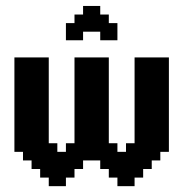

<svg xmlns="http://www.w3.org/2000/svg" viewBox="-20 -638 658 658"><path d="M29.4 -441.2H58.8V-411.8H29.4ZM58.8 -441.2H88.2V-411.8H58.8ZM88.2 -441.2H117.6V-411.8H88.2ZM88.2 -411.8H117.6V-382.4H88.2ZM88.2 -382.4H117.6V-352.9H88.2ZM88.2 -352.9H117.6V-323.5H88.2ZM88.2 -323.5H117.6V-294.1H88.2ZM88.2 -294.1H117.6V-264.7H88.2ZM88.2 -264.7H117.6V-235.3H88.2ZM117.6 -411.8H147.1V-382.4H117.6ZM117.6 -441.2H147.1V-411.8H117.6ZM117.6 -382.4H147.1V-352.9H117.6ZM88.2 -235.3H117.6V-205.9H88.2ZM88.2 -205.9H117.6V-176.5H88.2ZM117.6 -235.3H147.1V-205.9H117.6ZM117.6 -264.7H147.1V-235.3H117.6ZM117.6 -294.1H147.1V-264.7H117.6ZM117.6 -323.5H147.1V-294.1H117.6ZM117.6 -352.9H147.1V-323.5H117.6ZM117.6 -205.9H147.1V-176.5H117.6ZM117.6 -176.5H147.1V-147.1H117.6ZM88.2 -176.5H117.6V-147.1H88.2ZM58.8 -176.5H88.2V-147.1H58.8ZM29.4 -176.5H58.8V-147.1H29.4ZM29.4 -205.9H58.8V-176.5H29.4ZM29.4 -235.3H58.8V-205.9H29.4ZM29.4 -264.7H58.8V-235.3H29.4ZM29.4 -294.1H58.8V-264.7H29.4ZM29.4 -323.5H58.8V-294.1H29.4ZM29.4 -352.9H58.8V-323.5H29.4ZM58.8 -352.9H88.2V-323.5H58.8ZM58.8 -382.4H88.2V-352.9H58.8ZM58.8 -411.8H88.2V-382.4H58.8ZM29.4 -382.4H58.8V-352.9H29.4ZM29.4 -411.8H58.8V-382.4H29.4ZM58.8 -323.5H88.2V-294.1H58.8ZM58.8 -294.1H88.2V-264.7H58.8ZM58.8 -264.7H88.2V-235.3H58.8ZM58.8 -235.3H88.2V-205.9H58.8ZM58.8 -205.9H88.2V-176.5H58.8ZM264.7 -441.2H294.1V-411.8H264.7ZM294.1 -441.2H323.5V-411.8H294.1ZM323.5 -441.2H352.9V-411.8H323.5ZM323.5 -411.8H352.9V-382.4H323.5ZM294.1 -411.8H323.5V-382.4H294.1ZM235.3 -441.2H264.7V-411.8H235.3ZM235.3 -411.8H264.7V-382.4H235.3ZM235.3 -382.4H264.7V-352.9H235.3ZM235.3 -352.9H264.7V-323.5H235.3ZM235.3 -264.7H264.7V-235.3H235.3ZM235.3 -294.1H264.7V-264.7H235.3ZM235.3 -323.5H264.7V-294.1H235.3ZM235.3 -235.3H264.7V-205.9H235.3ZM235.3 -205.9H264.7V-176.5H235.3ZM235.3 -176.5H264.7V-147.1H235.3ZM235.3 -147.1H264.7V-117.6H235.3ZM264.7 -147.1H294.1V-117.6H264.7ZM294.1 -147.1H323.5V-117.6H294.1ZM294.1 -176.5H323.5V-147.1H294.1ZM294.1 -205.9H323.5V-176.5H294.1ZM323.5 -205.9H352.9V-176.5H323.5ZM323.5 -235.3H352.9V-205.9H323.5ZM323.5 -264.7H352.9V-235.3H323.5ZM323.5 -294.1H352.9V-264.7H323.5ZM323.5 -323.5H352.9V-294.1H323.5ZM323.5 -352.9H352.9V-323.5H323.5ZM323.5 -382.4H352.9V-352.9H323.5ZM294.1 -382.4H323.5V-352.9H294.1ZM294.1 -352.9H323.5V-323.5H294.1ZM264.7 -323.5H294.1V-294.1H264.7ZM264.7 -294.1H294.1V-264.7H264.7ZM264.7 -264.7H294.1V-235.3H264.7ZM264.7 -235.3H294.1V-205.9H264.7ZM264.7 -205.9H294.1V-176.5H264.7ZM264.7 -176.5H294.1V-147.1H264.7ZM294.1 -235.3H323.5V-205.9H294.1ZM294.1 -264.7H323.5V-235.3H294.1ZM294.1 -294.1H323.5V-264.7H294.1ZM294.1 -323.5H323.5V-294.1H294.1ZM264.7 -411.8H294.1V-382.4H264.7ZM264.7 -382.4H294.1V-352.9H264.7ZM264.7 -352.9H294.1V-323.5H264.7ZM470.6 -441.2H500V-411.8H470.6ZM500 -441.2H529.4V-411.8H500ZM529.4 -441.2H558.8V-411.8H529.4ZM441.2 -441.2H470.6V-411.8H441.2ZM441.2 -411.8H470.6V-382.4H441.2ZM441.2 -382.4H470.6V-352.9H441.2ZM441.2 -352.9H470.6V-323.5H441.2ZM441.2 -323.5H470.6V-294.1H441.2ZM441.2 -294.1H470.6V-264.7H441.2ZM441.2 -264.7H470.6V-235.3H441.2ZM441.2 -235.3H470.6V-205.9H441.2ZM470.6 -235.3H500V-205.9H470.6ZM470.6 -264.7H500V-235.3H470.6ZM500 -264.7H529.4V-235.3H500ZM529.4 -264.7H558.8V-235.3H529.4ZM529.4 -294.1H558.8V-264.7H529.4ZM529.4 -323.5H558.8V-294.1H529.4ZM529.4 -352.9H558.8V-323.5H529.4ZM529.4 -382.4H558.8V-352.9H529.4ZM529.4 -411.8H558.8V-382.4H529.4ZM500 -411.8H529.4V-382.4H500ZM470.6 -411.8H500V-382.4H470.6ZM470.6 -382.4H500V-352.9H470.6ZM470.6 -352.9H500V-323.5H470.6ZM470.6 -323.5H500V-294.1H470.6ZM500 -294.1H529.4V-264.7H500ZM500 -323.5H529.4V-294.1H500ZM500 -352.9H529.4V-323.5H500ZM500 -382.4H529.4V-352.9H500ZM441.2 -205.9H470.6V-176.5H441.2ZM470.6 -205.9H500V-176.5H470.6ZM470.6 -294.1H500V-264.7H470.6ZM470.6 -176.5H500V-147.1H470.6ZM500 -176.5H529.4V-147.1H500ZM529.4 -176.5H558.8V-147.1H529.4ZM529.4 -205.9H558.8V-176.5H529.4ZM529.4 -235.3H558.8V-205.9H529.4ZM500 -235.3H529.4V-205.9H500ZM500 -205.9H529.4V-176.5H500ZM441.2 -176.5H470.6V-147.1H441.2ZM205.9 -147.1H235.3V-117.6H205.9ZM205.9 -117.6H235.3V-88.2H205.9ZM176.5 -117.6H205.9V-88.2H176.5ZM147.1 -117.6H176.5V-88.2H147.1ZM147.1 -147.1H176.5V-117.6H147.1ZM117.6 -147.1H147.1V-117.6H117.6ZM117.6 -117.6H147.1V-88.2H117.6ZM147.1 -88.2H176.5V-58.8H147.1ZM176.5 -88.2H205.9V-58.8H176.5ZM205.9 -88.2H235.3V-58.8H205.9ZM235.3 -117.6H264.7V-88.2H235.3ZM323.5 -176.5H352.9V-147.1H323.5ZM352.9 -147.1H382.4V-117.6H352.9ZM382.4 -117.6H411.8V-88.2H382.4ZM441.2 -147.1H470.6V-117.6H441.2ZM441.2 -117.6H470.6V-88.2H441.2ZM411.8 -117.6H441.2V-88.2H411.8ZM470.6 -117.6H500V-88.2H470.6ZM470.6 -147.1H500V-117.6H470.6ZM500 -147.1H529.4V-117.6H500ZM529.4 -147.1H558.8V-117.6H529.4ZM470.6 -88.2H500V-58.8H470.6ZM441.2 -88.2H470.6V-58.8H441.2ZM441.2 -58.8H470.6V-29.4H441.2ZM411.8 -58.8H441.2V-29.4H411.8ZM411.8 -29.4H441.2V0H411.8ZM382.4 -29.4H411.8V0H382.4ZM382.4 -58.8H411.8V-29.4H382.4ZM352.9 -58.8H382.4V-29.4H352.9ZM352.9 -88.2H382.4V-58.8H352.9ZM323.5 -88.2H352.9V-58.8H323.5ZM323.5 -117.6H352.9V-88.2H323.5ZM294.1 -117.6H323.5V-88.2H294.1ZM264.7 -117.6H294.1V-88.2H264.7ZM235.3 -88.2H264.7V-58.8H235.3ZM205.9 -58.8H235.3V-29.4H205.9ZM176.5 -29.4H205.9V0H176.5ZM176.5 -58.8H205.9V-29.4H176.5ZM147.1 -58.8H176.5V-29.4H147.1ZM117.6 -88.2H147.1V-58.8H117.6ZM88.2 -117.6H117.6V-88.2H88.2ZM88.2 -147.1H117.6V-117.6H88.2ZM58.8 -147.1H88.2V-117.6H58.8ZM29.4 -147.1H58.8V-117.6H29.4ZM323.5 -147.1H352.9V-117.6H323.5ZM352.9 -117.6H382.4V-88.2H352.9ZM382.4 -88.2H411.8V-58.8H382.4ZM411.8 -88.2H441.2V-58.8H411.8ZM500 -117.6H529.4V-88.2H500ZM411.8 -147.1H441.2V-117.6H411.8ZM58.8 -117.6H88.2V-88.2H58.8ZM88.2 -88.2H117.6V-58.8H88.2ZM117.6 -58.8H147.1V-29.4H117.6ZM147.1 -29.4H176.5V0H147.1ZM264.7 -617.6H294.1V-588.2H264.7ZM264.7 -588.2H294.1V-558.8H264.7ZM323.5 -558.8H352.9V-529.4H323.5ZM235.3 -588.2H264.7V-558.8H235.3ZM235.3 -558.8H264.7V-529.4H235.3ZM352.9 -558.8H382.4V-529.4H352.9ZM205.9 -558.8H235.3V-529.4H205.9ZM235.3 -529.4H264.7V-500H235.3ZM205.9 -529.4H235.3V-500H205.9ZM294.1 -617.6H323.5V-588.2H294.1ZM294.1 -588.2H323.5V-558.8H294.1ZM323.5 -588.2H352.9V-558.8H323.5ZM294.1 -558.8H323.5V-529.4H294.1ZM352.9 -529.4H382.4V-500H352.9ZM323.5 -529.4H352.9V-500H323.5ZM264.7 -558.8H294.1V-529.4H264.7Z"/></svg>

Font: Jersey 20
Style: Regular
Weight: 400
Designer: Sarah Cadigan-Fried
Version: Version 1.000; ttfautohint (v1.8.4.7-5d5b)